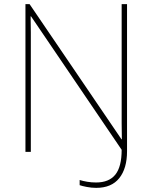

<svg xmlns="http://www.w3.org/2000/svg" viewBox="-20 -734 738 928"><path d="M445 174Q422 174 399 169.5Q376 165 365 161V136Q381 141 401.5 144.5Q422 148 444 148Q507 148 537.5 110Q568 72 568 -10L130 -655H128Q129 -612 129 -577Q129 -542 129 -502V0H103V-714H123L567 -61H569Q568 -99 568 -138Q568 -177 568 -211V-714H594V-3Q594 80 556.5 127Q519 174 445 174Z"/></svg>

Font: Noto Sans Cherokee Thin
Style: Regular
Weight: 100
Designer: Monotype Design Team
Foundry: Monotype Imaging Inc.
Version: Version 2.001; ttfautohint (v1.8.4.7-5d5b)